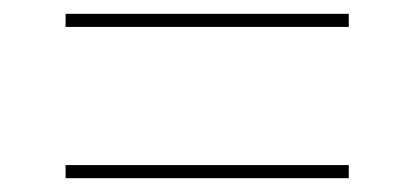

<svg xmlns="http://www.w3.org/2000/svg" viewBox="-20 -489 600 278"><path d="M75 -469H485V-450H75ZM75 -250H485V-231H75Z"/></svg>

Font: Montserrat
Style: Regular
Weight: 400
Designer: Julieta Ulanovsky
Foundry: Julieta Ulanovsky
Version: Version 8.000